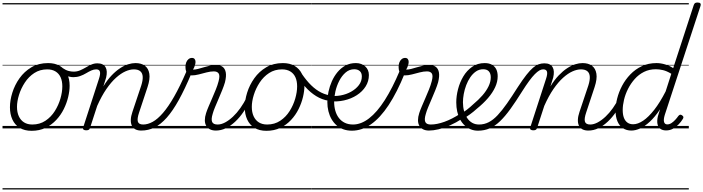

<svg xmlns="http://www.w3.org/2000/svg" viewBox="-20 -1020 5586 1525"><path d="M231 19Q175 19 136.5 -4.5Q98 -28 78.5 -70.5Q59 -113 59 -168Q59 -223 78 -284Q97 -345 135 -398.5Q173 -452 229.5 -485.5Q286 -519 362 -519Q417 -519 455 -496.5Q493 -474 513 -433.5Q533 -393 533 -339Q533 -298 521.5 -249.5Q510 -201 486.5 -153.5Q463 -106 426.5 -67Q390 -28 341.5 -4.5Q293 19 231 19ZM237 -31Q296 -31 341 -61Q386 -91 415.5 -138Q445 -185 460 -237Q475 -289 475 -334Q475 -376 461.5 -406Q448 -436 421 -452.5Q394 -469 355 -469Q297 -469 252.5 -440Q208 -411 177.5 -364.5Q147 -318 131 -266.5Q115 -215 115 -171Q115 -128 129.5 -96.5Q144 -65 171 -48Q198 -31 237 -31ZM0 475H588V485H0ZM0 -20H588V0H0ZM0 -505H588V-500H0ZM0 -995H588V-985H0Z M562 -407Q546 -407 527 -412Q508 -417 490.5 -426Q473 -435 459 -446Q451 -453 449 -461.5Q447 -470 450 -477Q453 -484 459.5 -486Q466 -488 475 -481Q503 -462 524.5 -456.5Q546 -451 565 -451Q592 -451 615.5 -461Q639 -471 661 -484Q683 -497 705.5 -507Q728 -517 753 -517Q762 -517 766 -509.5Q770 -502 768.5 -493Q767 -484 760.5 -476.5Q754 -469 744 -469Q725 -469 705 -460Q685 -451 663.5 -438Q642 -425 616.5 -416Q591 -407 562 -407ZM589 475V485ZM589 -20V0ZM589 -505V-500ZM589 -995V-985Z M1102 17Q1074 17 1055 7Q1036 -3 1027 -22.5Q1018 -42 1019 -69.5Q1020 -97 1032 -132L1102 -341Q1115 -382 1113.5 -410.5Q1112 -439 1094.5 -454Q1077 -469 1043 -469Q1012 -469 976 -453Q940 -437 901.5 -402.5Q863 -368 825 -313Q787 -258 752 -179L695 -4Q692 6 685.5 10.5Q679 15 664 15Q652 15 644.5 10Q637 5 640 -6L766 -394Q779 -433 773.5 -451Q768 -469 745 -469Q734 -469 729.5 -476.5Q725 -484 726.5 -493Q728 -502 735 -509.5Q742 -517 754 -517Q778 -517 794 -509Q810 -501 818.5 -486Q827 -471 828 -450.5Q829 -430 823 -404L801 -334Q833 -386 866.5 -421Q900 -456 933.5 -478Q967 -500 998 -509.5Q1029 -519 1056 -519Q1102 -519 1130.5 -498Q1159 -477 1166 -435Q1173 -393 1152 -329L1085 -127Q1068 -77 1075 -54Q1082 -31 1117 -31Q1127 -31 1131 -23.5Q1135 -16 1133.5 -7Q1132 2 1124 9.5Q1116 17 1102 17ZM588 475H1259V485H588ZM588 -20H1259V0H588ZM588 -505H1259V-500H588ZM588 -995H1259V-985H588Z M1102 17Q1090 17 1086 9.5Q1082 2 1085 -7Q1088 -16 1096 -23.5Q1104 -31 1117 -31Q1154 -31 1193 -52.5Q1232 -74 1274.5 -123Q1317 -172 1363 -252.5Q1409 -333 1460 -451Q1462 -456 1470 -458Q1478 -460 1486.5 -458Q1495 -456 1499.5 -450.5Q1504 -445 1500 -436Q1448 -312 1400 -225.5Q1352 -139 1304.5 -85.5Q1257 -32 1207.5 -7.5Q1158 17 1102 17ZM1259 475H1284V485H1259ZM1259 -20H1284V0H1259ZM1259 -505H1284V-500H1259ZM1259 -995H1284V-985H1259Z M1695 17Q1667 17 1647.5 7Q1628 -3 1617.5 -21.5Q1607 -40 1607 -65.5Q1607 -91 1617 -122Q1624 -144 1637 -174.5Q1650 -205 1665 -239.5Q1680 -274 1694 -308.5Q1708 -343 1716 -374Q1728 -419 1717 -436Q1706 -453 1678 -453Q1652 -453 1621 -445Q1590 -437 1559.5 -429Q1529 -421 1502 -421Q1487 -421 1475.5 -429Q1464 -437 1458.5 -452.5Q1453 -468 1453 -490Q1453 -508 1459 -524Q1465 -540 1477 -550Q1489 -560 1505 -560Q1519 -560 1526 -551Q1533 -542 1533 -528Q1533 -517 1528 -500.5Q1523 -484 1513 -467Q1531 -467 1552.5 -472.5Q1574 -478 1598.5 -485.5Q1623 -493 1648 -498.5Q1673 -504 1696 -504Q1727 -504 1747 -490Q1767 -476 1773 -446Q1779 -416 1767 -367Q1759 -339 1745 -304.5Q1731 -270 1716 -235Q1701 -200 1688 -169Q1675 -138 1669 -115Q1656 -72 1665 -51.5Q1674 -31 1709 -31Q1719 -31 1723 -23.5Q1727 -16 1725 -7Q1723 2 1715.5 9.5Q1708 17 1695 17ZM1284 475H1852V485H1284ZM1284 -20H1852V0H1284ZM1284 -505H1852V-500H1284ZM1284 -995H1852V-985H1284Z M1694 17Q1683 17 1678.5 9.5Q1674 2 1675.5 -7Q1677 -16 1685.5 -23.5Q1694 -31 1709 -31Q1737 -31 1768 -47.5Q1799 -64 1830 -93Q1861 -122 1889 -161.5Q1917 -201 1940 -247Q1945 -257 1954 -256.5Q1963 -256 1969.5 -249.5Q1976 -243 1971 -233Q1946 -179 1915 -133Q1884 -87 1848 -53.5Q1812 -20 1773.5 -1.5Q1735 17 1694 17ZM1851 475V485ZM1851 -20V0ZM1851 -505V-500ZM1851 -995V-985Z M2096 19Q2040 19 2001.5 -4.5Q1963 -28 1943.5 -70.5Q1924 -113 1924 -168Q1924 -223 1943 -284Q1962 -345 2000 -398.5Q2038 -452 2094.5 -485.5Q2151 -519 2227 -519Q2282 -519 2320 -496.5Q2358 -474 2378 -433.5Q2398 -393 2398 -339Q2398 -298 2386.5 -249.5Q2375 -201 2351.5 -153.5Q2328 -106 2291.5 -67Q2255 -28 2206.5 -4.5Q2158 19 2096 19ZM2102 -31Q2161 -31 2206 -61Q2251 -91 2280.5 -138Q2310 -185 2325 -237Q2340 -289 2340 -334Q2340 -376 2326.5 -406Q2313 -436 2286 -452.5Q2259 -469 2220 -469Q2162 -469 2117.5 -440Q2073 -411 2042.5 -364.5Q2012 -318 1996 -266.5Q1980 -215 1980 -171Q1980 -128 1994.5 -96.5Q2009 -65 2036 -48Q2063 -31 2102 -31ZM1852 475H2453V485H1852ZM1852 -20H2453V0H1852ZM1852 -505H2453V-500H1852ZM1852 -995H2453V-985H1852Z M2589 -220Q2538 -228 2491.5 -256.5Q2445 -285 2405 -330Q2365 -375 2331 -433Q2326 -443 2331 -452.5Q2336 -462 2345.5 -465.5Q2355 -469 2360 -460Q2395 -404 2432.5 -362.5Q2470 -321 2511 -296Q2552 -271 2597 -263Q2605 -262 2607.5 -255Q2610 -248 2608 -239.5Q2606 -231 2601 -225Q2596 -219 2589 -220ZM2454 475H2492V485H2454ZM2454 -20H2492V0H2454ZM2454 -505H2492V-500H2454ZM2454 -995H2492V-985H2454Z M2596 -260Q2640 -254 2685 -262Q2730 -270 2768.5 -291.5Q2807 -313 2830.5 -344Q2854 -375 2854 -413Q2854 -441 2837.5 -455.5Q2821 -470 2793 -470Q2782 -470 2778 -477Q2774 -484 2775.5 -494Q2777 -504 2785 -511.5Q2793 -519 2807 -519Q2830 -519 2848.5 -512Q2867 -505 2881 -492.5Q2895 -480 2902.5 -462.5Q2910 -445 2910 -424Q2910 -375 2884.5 -334Q2859 -293 2814 -264Q2769 -235 2712.5 -222.5Q2656 -210 2593 -216ZM2490 475H2965V485H2490ZM2490 -20H2965V0H2490ZM2490 -505H2965V-500H2490ZM2490 -995H2965V-985H2490Z M2775 18Q2738 18 2707.5 7Q2677 -4 2653.5 -24.5Q2630 -45 2613.5 -73.5Q2597 -102 2588.5 -136.5Q2580 -171 2580 -210Q2580 -249 2589 -291.5Q2598 -334 2616 -374.5Q2634 -415 2661 -447.5Q2688 -480 2724 -499.5Q2760 -519 2806 -519Q2816 -519 2820 -511.5Q2824 -504 2822 -494Q2820 -484 2812.5 -477Q2805 -470 2794 -470Q2755 -470 2725 -444Q2695 -418 2674.5 -378Q2654 -338 2644 -293.5Q2634 -249 2634 -212Q2634 -173 2643.5 -140Q2653 -107 2672 -82.5Q2691 -58 2719 -44.5Q2747 -31 2784 -31Q2848 -31 2911.5 -80Q2975 -129 3036 -224.5Q3097 -320 3155 -458Q3158 -466 3166 -467.5Q3174 -469 3182 -465Q3190 -461 3194.5 -454Q3199 -447 3195 -438Q3134 -287 3067 -185.5Q3000 -84 2927 -33Q2854 18 2775 18ZM2965 475H2978V485H2965ZM2965 -20H2978V0H2965ZM2965 -505H2978V-500H2965ZM2965 -995H2978V-985H2965Z M3388 17Q3360 17 3340.5 7Q3321 -3 3310.5 -21.5Q3300 -40 3300 -65.5Q3300 -91 3310 -122Q3317 -144 3330 -174.5Q3343 -205 3358 -239.5Q3373 -274 3387 -308.5Q3401 -343 3409 -374Q3421 -419 3410 -436Q3399 -453 3371 -453Q3345 -453 3314 -445Q3283 -437 3252.5 -429Q3222 -421 3195 -421Q3180 -421 3168.5 -429Q3157 -437 3151.5 -452.5Q3146 -468 3146 -490Q3146 -508 3152 -524Q3158 -540 3170 -550Q3182 -560 3198 -560Q3212 -560 3219 -551Q3226 -542 3226 -528Q3226 -517 3221 -500.5Q3216 -484 3206 -467Q3224 -467 3245.5 -472.5Q3267 -478 3291.5 -485.5Q3316 -493 3341 -498.5Q3366 -504 3389 -504Q3420 -504 3440 -490Q3460 -476 3466 -446Q3472 -416 3460 -367Q3452 -339 3438 -304.5Q3424 -270 3409 -235Q3394 -200 3381 -169Q3368 -138 3362 -115Q3349 -72 3358 -51.5Q3367 -31 3402 -31Q3412 -31 3416 -23.5Q3420 -16 3418 -7Q3416 2 3408.5 9.5Q3401 17 3388 17ZM2977 475H3545V485H2977ZM2977 -20H3545V0H2977ZM2977 -505H3545V-500H2977ZM2977 -995H3545V-985H2977Z M3386 17Q3374 17 3370 9.5Q3366 2 3369 -7Q3372 -16 3380.5 -23.5Q3389 -31 3402 -31Q3450 -31 3510 -52.5Q3570 -74 3636 -117Q3643 -122 3649.5 -119Q3656 -116 3660 -108Q3664 -100 3663 -92Q3662 -84 3654 -79Q3603 -46 3554.5 -24.5Q3506 -3 3463.5 7Q3421 17 3386 17ZM3544 475V485ZM3544 -20V0ZM3544 -505V-500ZM3544 -995V-985Z M3634 -113Q3663 -129 3689.5 -149.5Q3716 -170 3739 -192Q3781 -227 3812 -262.5Q3843 -298 3860.5 -334.5Q3878 -371 3878 -406Q3878 -436 3863 -453Q3848 -470 3818 -470Q3807 -470 3802.5 -477Q3798 -484 3799.5 -494Q3801 -504 3809 -511.5Q3817 -519 3830 -519Q3865 -519 3888 -505.5Q3911 -492 3922 -469Q3933 -446 3933 -414Q3933 -371 3913 -327.5Q3893 -284 3856 -241Q3819 -198 3767 -156Q3742 -133 3713 -112Q3684 -91 3654 -73ZM3545 475H3989V485H3545ZM3545 -20H3989V0H3545ZM3545 -505H3989V-500H3545ZM3545 -995H3989V-985H3545Z M3776 18Q3745 18 3718.5 7Q3692 -4 3670.5 -24Q3649 -44 3634 -72Q3619 -100 3611.5 -134Q3604 -168 3604 -207Q3604 -257 3618 -311.5Q3632 -366 3660 -413Q3688 -460 3730.5 -489.5Q3773 -519 3830 -519Q3840 -519 3844 -511.5Q3848 -504 3846 -494Q3844 -484 3836.5 -477Q3829 -470 3818 -470Q3786 -470 3760.5 -452.5Q3735 -435 3715.5 -406.5Q3696 -378 3683 -343.5Q3670 -309 3663.5 -273.5Q3657 -238 3657 -208Q3657 -170 3666 -137.5Q3675 -105 3691.5 -81Q3708 -57 3731.5 -44Q3755 -31 3785 -31Q3826 -31 3862 -49.5Q3898 -68 3933 -105.5Q3968 -143 4007 -198.5Q4046 -254 4092 -327Q4131 -387 4160.5 -424.5Q4190 -462 4213.5 -482Q4237 -502 4258.5 -509.5Q4280 -517 4302 -517Q4312 -517 4316.5 -509.5Q4321 -502 4319 -493Q4317 -484 4310 -476.5Q4303 -469 4292 -469Q4279 -469 4263.5 -460Q4248 -451 4228 -431Q4208 -411 4183 -377Q4158 -343 4127 -294Q4077 -214 4034.5 -155Q3992 -96 3952 -57.5Q3912 -19 3869.5 -0.5Q3827 18 3776 18ZM3989 475H4114V485H3989ZM3989 -20H4114V0H3989ZM3989 -505H4114V-500H3989ZM3989 -995H4114V-985H3989Z M4653 17Q4625 17 4606 7Q4587 -3 4578 -22.5Q4569 -42 4570 -69.5Q4571 -97 4583 -132L4653 -341Q4666 -382 4664.5 -410.5Q4663 -439 4645.5 -454Q4628 -469 4594 -469Q4563 -469 4527 -453Q4491 -437 4452.5 -402.5Q4414 -368 4376 -313Q4338 -258 4303 -179L4246 -4Q4243 6 4236.5 10.5Q4230 15 4215 15Q4203 15 4195.5 10Q4188 5 4191 -6L4317 -394Q4330 -433 4324.5 -451Q4319 -469 4296 -469Q4285 -469 4280.5 -476.5Q4276 -484 4277.5 -493Q4279 -502 4286 -509.5Q4293 -517 4305 -517Q4329 -517 4345 -509Q4361 -501 4369.5 -486Q4378 -471 4379 -450.5Q4380 -430 4374 -404L4352 -334Q4384 -386 4417.5 -421Q4451 -456 4484.5 -478Q4518 -500 4549 -509.5Q4580 -519 4607 -519Q4653 -519 4681.5 -498Q4710 -477 4717 -435Q4724 -393 4703 -329L4636 -127Q4619 -77 4626 -54Q4633 -31 4668 -31Q4678 -31 4682 -23.5Q4686 -16 4684.5 -7Q4683 2 4675 9.5Q4667 17 4653 17ZM4114 475H4810V485H4114ZM4114 -20H4810V0H4114ZM4114 -505H4810V-500H4114ZM4114 -995H4810V-985H4114Z M4653 17Q4642 17 4637.5 9.5Q4633 2 4634.5 -7Q4636 -16 4644.5 -23.5Q4653 -31 4668 -31Q4696 -31 4727 -47.5Q4758 -64 4789 -93Q4820 -122 4848 -161.5Q4876 -201 4899 -247Q4904 -257 4913 -256.5Q4922 -256 4928.5 -249.5Q4935 -243 4930 -233Q4905 -179 4874 -133Q4843 -87 4807 -53.5Q4771 -20 4732.5 -1.5Q4694 17 4653 17ZM4810 475V485ZM4810 -20V0ZM4810 -505V-500ZM4810 -995V-985Z M4995 17Q4956 17 4927.5 -2Q4899 -21 4884 -57Q4869 -93 4869 -141Q4869 -186 4882 -237.5Q4895 -289 4921 -338.5Q4947 -388 4986.5 -429Q5026 -470 5078 -494.5Q5130 -519 5195 -519Q5227 -519 5262.5 -508.5Q5298 -498 5327 -479L5490 -979Q5494 -991 5500.5 -995.5Q5507 -1000 5520 -1000Q5538 -1000 5543 -992.5Q5548 -985 5544 -973L5260 -107Q5249 -70 5254.5 -51Q5260 -32 5280 -32Q5297 -32 5312.5 -42Q5328 -52 5342.5 -67.5Q5357 -83 5368 -99Q5374 -106 5380.5 -108.5Q5387 -111 5396 -105Q5407 -98 5408 -91Q5409 -84 5404 -76Q5391 -54 5371 -33Q5351 -12 5326 2Q5301 16 5271 16Q5243 16 5225.5 3.5Q5208 -9 5202.5 -34Q5197 -59 5205 -95Q5210 -110 5214 -124.5Q5218 -139 5223 -152Q5182 -91 5141.5 -53.5Q5101 -16 5064 0.5Q5027 17 4995 17ZM4926 -146Q4926 -111 4935 -86Q4944 -61 4962.5 -47Q4981 -33 5009 -33Q5046 -33 5088.5 -61.5Q5131 -90 5176.5 -148Q5222 -206 5267 -294L5312 -434Q5276 -456 5246 -463Q5216 -470 5189 -470Q5137 -470 5095 -449Q5053 -428 5021.5 -392.5Q4990 -357 4968.5 -314.5Q4947 -272 4936.5 -228Q4926 -184 4926 -146ZM4810 475H5451V485H4810ZM4810 -20H5451V0H4810ZM4810 -505H5451V-500H4810ZM4810 -995H5451V-985H4810Z"/></svg>

Font: Playwrite CZ Guides
Style: Regular
Weight: 400
Designer: Veronika Burian, José Scaglione
Foundry: TypeTogether
Version: Version 1.003